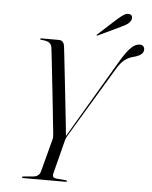

<svg xmlns="http://www.w3.org/2000/svg" viewBox="-58 -907 754 955"><g transform="rotate(5 319.0 -429.5)"><path d="M312.5 -4.5Q312.5 0 303 0H93Q87.5 0 87.5 -4Q87.5 -7 95 -8L140 -12Q157.5 -13.5 166.8 -21Q176 -28.5 179 -39.5L222.5 -204Q225 -213 224.2 -220.5Q223.5 -228 223 -237.5Q222 -245 218.8 -276.5Q215.5 -308 210.8 -353.5Q206 -399 200.5 -449.2Q195 -499.5 190 -545Q185 -590.5 181.5 -621.5Q178 -652.5 177 -659Q175 -675 163.2 -683Q151.5 -691 123 -693Q118 -693 118 -697Q118 -700 122.5 -700H210.5Q234.5 -700 239 -672Q240 -665 243.5 -633.5Q247 -602 252 -556.5Q257 -511 262.8 -459.8Q268.5 -408.5 273.5 -360.8Q278.5 -313 282.5 -277.2Q286.5 -241.5 287.5 -227L514.5 -612Q547.5 -668.5 570 -690.2Q592.5 -712 613 -712Q625.5 -712 631.8 -705.2Q638 -698.5 637.5 -689Q637.5 -674 625 -664.5Q612.5 -655 590 -649Q564 -643 544.2 -627.5Q524.5 -612 505.5 -580L292.5 -225Q289 -218.5 287.2 -213.2Q285.5 -208 283.5 -201L241.5 -36.5Q238.5 -25.5 242.5 -19.2Q246.5 -13 262 -11.5L304 -8Q312.5 -7 312.5 -4.5ZM490 -827.5Q507.5 -843 521.2 -851.8Q535 -860.5 546.5 -859Q558.5 -858 562 -849.5Q565.5 -841 562.5 -832.5Q557.5 -818 543.5 -808.8Q529.5 -799.5 512 -791.5L401.5 -739Q397 -736.5 396 -738.5Q395 -741 398.5 -744Z"/></g></svg>

Font: Fraunces 144pt S000 Light
Style: Italic
Weight: 300
Italic angle: -16°
Version: Version 1.000; ttfautohint (v1.8.3)